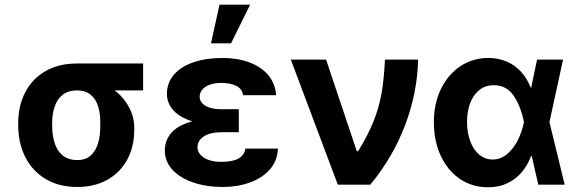

<svg xmlns="http://www.w3.org/2000/svg" viewBox="-20 -783 2450 814"><path d="M306.7 -513.8Q312.7 -511.5 318.7 -505.6Q324.6 -499.8 332.4 -491.7Q340.6 -479 349.4 -469Q358.1 -459.1 370.9 -449.7Q383.6 -440.2 401.2 -434.9Q439.5 -422.3 473.7 -393.8Q508 -365.3 528.5 -325.4Q549.1 -285.5 549.1 -241.7V-232Q549.3 -163.6 520.8 -108.9Q492.2 -54.1 437.6 -22.2Q382.9 9.7 308.1 9.7Q229.7 9.7 173.2 -24.3Q116.7 -58.3 87.1 -117.3Q57.4 -176.4 57.2 -251.4V-262.4Q57.4 -334.7 86.9 -391.6Q116.3 -448.6 172.5 -481.2Q228.6 -513.8 306.7 -513.8ZM308.1 -104.4Q342.8 -104.4 364.5 -123.8Q386.2 -143.2 395.8 -175.8Q405.4 -208.3 405.2 -251.4V-262.4Q405.4 -301.9 395.8 -332.8Q386.2 -363.6 364 -381.7Q341.8 -399.7 306.7 -399.7Q269.8 -399.7 246.4 -381.7Q223.1 -363.6 212.2 -332.7Q201.3 -301.7 201.1 -262.4V-251.4Q201.3 -208.1 211.8 -175.7Q222.3 -143.2 246 -123.8Q269.7 -104.4 308.1 -104.4ZM586.8 -399.7H306.7V-513.8H586.8Z M992.5 -277.8V-222.4H917.7Q889.8 -222.4 867.4 -215.5Q844.9 -208.6 831.1 -193.9Q817.3 -179.2 817.1 -158.3Q817.3 -141.5 829.3 -127.6Q841.4 -113.6 863.9 -105.2Q886.5 -96.8 917.9 -96.8Q966.2 -96.8 991.2 -110.9Q1016.2 -125.1 1020.3 -153.1H1158.5Q1156.3 -101.5 1124.2 -64.9Q1092.1 -28.3 1039.6 -9.3Q987.2 9.7 924.7 9.7Q855.4 9.7 799.5 -9.3Q743.6 -28.2 711.3 -63.2Q678.9 -98.2 678.7 -144.4Q678.9 -183.4 701.1 -213.3Q723.4 -243.2 769.8 -260.5Q816.3 -277.8 887.3 -277.8ZM687.6 -384.3Q687.8 -432.5 717.9 -467Q748.1 -501.6 801.4 -519.4Q854.7 -537.3 924.1 -537.3Q986.8 -537.3 1037.5 -518.4Q1088.1 -499.5 1117.9 -463.7Q1147.7 -427.9 1150.4 -379.3H1010.7Q1007.1 -405.4 982.8 -418.4Q958.5 -431.4 917 -431.4Q888.5 -431.4 868.2 -423.6Q847.9 -415.8 837.2 -402.5Q826.6 -389.2 826.4 -373.4Q826.6 -357 837.5 -345.2Q848.4 -333.3 868.8 -326.7Q889.2 -320 917.7 -320H992.5V-257.3H887.3Q821.7 -257.3 776.8 -275.1Q731.9 -292.9 709.9 -321.5Q687.8 -350.1 687.6 -384.3ZM910.5 -763.1H1040.4L959.5 -599.2H874.5Z M1212.9 -530.4H1362.4L1492.7 -141.9H1498.3Q1540.5 -210.6 1563.9 -269.4Q1587.3 -328.2 1597.8 -388.5Q1608.3 -448.9 1612 -530.4H1752.6Q1749.5 -389.4 1697.7 -253Q1645.9 -116.5 1549.9 0H1412.2Z M1819.4 -265.2Q1819.4 -344.3 1849.8 -406.5Q1880.2 -468.6 1932.9 -503Q1985.6 -537.3 2050.3 -537.3Q2092.7 -537.3 2128.1 -522.1Q2163.4 -506.9 2189.1 -478.8Q2214.7 -450.8 2229.6 -412.1H2273.4L2309.1 -266.6L2374 0H2262.2L2201.2 -266.6Q2188.2 -331.9 2157.9 -376.8Q2127.6 -421.8 2073.3 -421.8Q2038.5 -421.8 2013 -402Q1987.6 -382.3 1973.8 -347Q1960 -311.7 1960 -266.2Q1960 -220.5 1973.7 -184.1Q1987.5 -147.7 2012 -127.3Q2036.6 -106.8 2068.6 -106.8Q2103.8 -106.8 2131.4 -131Q2159 -155.2 2176.2 -190.5Q2193.3 -225.9 2201.2 -263.8L2256.9 -530.4H2367.1L2309.1 -263.8L2273.4 -121.2H2231.4Q2216.6 -81.9 2191.6 -52.4Q2166.6 -22.9 2130.4 -5.9Q2094.3 11.2 2047.9 11Q1981.7 10.8 1929.8 -24.5Q1877.9 -59.7 1848.6 -122.4Q1819.4 -185.1 1819.4 -265.2Z"/></svg>

Font: Pretendard Variable
Style: Regular
Weight: 400
Designer: Base glyphs from Inter by Rasmus Andersson; Hangul glyphs from Noto Sans CJK(Source Han Sans) by Jang Soo-young and Kang
Foundry: Kil Hyung-jin
Version: Version 1.100;FEAKit 1.0